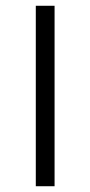

<svg xmlns="http://www.w3.org/2000/svg" viewBox="-20 -645 313 665"><path d="M169 -625V0H104V-625Z"/></svg>

Font: Changa ExtraLight
Style: Regular
Weight: 275
Designer: Eduardo Rodriguez Tunni
Foundry: Eduardo Rodriguez Tunni
Version: Version 2.002; ttfautohint (v1.5) -l 8 -r 50 -G 200 -x 14 -H